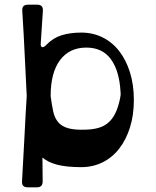

<svg xmlns="http://www.w3.org/2000/svg" viewBox="-20 -783 664 819"><path d="M348 -230Q377 -231 400 -237.5Q423 -244 441 -259Q459 -274 471.5 -299Q484 -324 492 -362Q494 -371 494.5 -377.5Q495 -384 494 -393Q489 -481 453 -530.5Q417 -580 348 -580Q276 -580 236 -526.5Q196 -473 196 -373Q201 -335 207 -307.5Q213 -280 228 -262Q243 -244 271 -236Q299 -228 348 -230ZM327 -644Q376 -644 417.5 -623.5Q459 -603 488.5 -565Q518 -527 534.5 -474Q551 -421 551 -357Q551 -292 534.5 -239.5Q518 -187 488.5 -149Q459 -111 417.5 -90.5Q376 -70 327 -70Q263 -70 223.5 -80.5Q184 -91 161 -111L162 -9Q162 16 138 16H98Q72 16 74 -10Q80 -110 84.5 -203Q89 -296 94 -374Q90 -446 86 -536Q82 -626 75 -737Q73 -763 99 -763H139Q164 -763 163 -738L154 -601Q152 -584 159.5 -582Q167 -580 178 -592Q206 -621 242.5 -632.5Q279 -644 327 -644Z"/></svg>

Font: OpenDyslexic 3
Style: Regular
Weight: 400
Designer: Abelardo Gonzalez
Version: Version 1.000;PS 001.001;hotconv 1.0.56